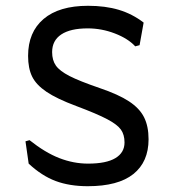

<svg xmlns="http://www.w3.org/2000/svg" viewBox="-20 -633 601 663"><path d="M79 -68 68 -145 82 -149Q136 -106 185 -87Q234 -68 284 -68Q347 -68 378.5 -87Q410 -106 410 -141Q410 -168 397.5 -185.5Q385 -203 350 -221.5Q315 -240 243 -267Q176 -292 140.5 -316Q105 -340 91 -368.5Q77 -397 77 -440Q77 -522 130.5 -567.5Q184 -613 284 -613Q344 -613 390.5 -599Q437 -585 476 -555L462 -477L447 -473Q422 -500 376.5 -517.5Q331 -535 283 -535Q223 -535 191.5 -514Q160 -493 160 -453Q160 -425 173 -406.5Q186 -388 220 -370.5Q254 -353 324 -329Q389 -307 425.5 -283Q462 -259 477.5 -228Q493 -197 493 -152Q493 -74 440.5 -32Q388 10 283 10Q220 10 172 -8Q124 -26 79 -68Z"/></svg>

Font: Farro Light
Style: Regular
Weight: 300
Designer: Aceler Chua
Foundry: Grayscale Limited
Version: Version 1.101